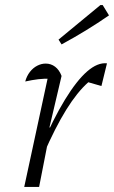

<svg xmlns="http://www.w3.org/2000/svg" viewBox="-20 -741 452 761"><path d="M76 0 175 -459 185 -429Q156 -430 131.5 -427Q107 -424 80 -418Q86 -440 98.5 -456Q111 -472 127.5 -480.5Q144 -489 161 -489Q182 -489 198.5 -476.5Q215 -464 224 -440L176 -236L181 -235L135 0ZM152 -128 141 -154Q191 -270 237.5 -346Q284 -422 325.5 -458Q367 -494 404 -490L382 -400L330 -415Q286 -376 242.5 -306Q199 -236 152 -128ZM224 -565 212 -584 378 -721H387L412 -680Q367 -649 320.5 -620.5Q274 -592 224 -565Z"/></svg>

Font: Piazzolla Thin ExtraLight
Style: Italic
Weight: 250
Italic angle: -11.3°
Version: Version 2.005